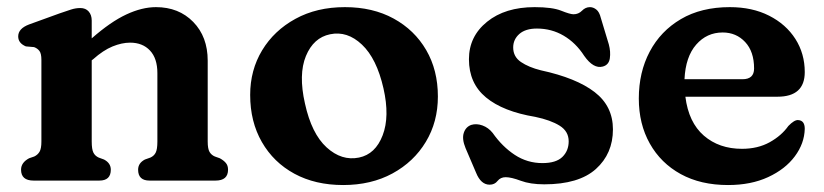

<svg xmlns="http://www.w3.org/2000/svg" viewBox="-20 -506 2310 538"><path d="M237 -448.5V-398.5Q290 -445 334 -465.5Q378 -486 417 -486Q481 -486 521.5 -444.5Q562 -403 562 -336V-109.5Q562 -89 567.2 -80.2Q572.5 -71.5 582 -67.5L596 -62.5Q607 -56.5 613 -49.2Q619 -42 619 -30.5Q619 0 584 0H399Q367 0 367 -30.5Q367 -49 386 -59L401.5 -64.5Q411.5 -69 416.2 -78.2Q421 -87.5 421 -109.5V-301Q421 -342.5 400.2 -364.5Q379.5 -386.5 344.5 -386.5Q321.5 -386.5 295.2 -375.8Q269 -365 241 -340L237 -337V-109.5Q237 -87.5 241.8 -78.2Q246.5 -69 256.5 -64.5L271.5 -59Q290.5 -49 290.5 -30.5Q290.5 0 258.5 0H74Q39 0 39 -30.5Q39 -50.5 61.5 -62.5L76 -67.5Q85.5 -72 90.8 -80.8Q96 -89.5 96 -109.5V-338Q96 -356 90.5 -363.2Q85 -370.5 75.5 -374L52.5 -376Q31 -385 31 -404Q31 -426 61.5 -437.5L147 -468.5Q165.5 -475 178.8 -479.2Q192 -483.5 205 -483.5Q220 -483.5 228.5 -473.8Q237 -464 237 -448.5Z M946.5 -486Q1024.5 -486 1083 -454Q1141.5 -422 1174.2 -365.8Q1207 -309.5 1207 -235.5Q1207 -164.5 1173.2 -108.5Q1139.5 -52.5 1079.8 -20Q1020 12.5 941.5 12.5Q863.5 12.5 805 -19.2Q746.5 -51 713.8 -108Q681 -165 681 -240Q681 -309.5 714.5 -365Q748 -420.5 807.8 -453.2Q867.5 -486 946.5 -486ZM986 -64.5Q1032 -74 1052.2 -126.8Q1072.5 -179.5 1054.5 -258.5Q1035.5 -342 994.2 -381Q953 -420 905 -410Q858.5 -400.5 837.2 -349Q816 -297.5 834.5 -216Q853 -131.5 895.2 -93Q937.5 -54.5 986 -64.5Z M1484.5 -426Q1452.5 -426 1435.2 -410.8Q1418 -395.5 1418 -373Q1418 -347 1439.8 -332.2Q1461.5 -317.5 1495.5 -309Q1595 -287.5 1646.2 -248Q1697.5 -208.5 1697.5 -143.5Q1697.5 -75.5 1649.8 -32.5Q1602 10.5 1505 10.5Q1466 10.5 1439.2 0.5Q1412.5 -9.5 1397 -9.5Q1382.5 -9.5 1374.2 1Q1366 11.5 1352 11.5Q1327.5 11.5 1314 -22L1284.5 -91Q1274 -116.5 1279.5 -133.5Q1285 -150.5 1300.5 -156Q1315 -160.5 1331.8 -154.5Q1348.5 -148.5 1360.5 -133.5Q1387.5 -95 1422.5 -72Q1457.5 -49 1500 -49Q1538 -49 1555.8 -66.2Q1573.5 -83.5 1573.5 -110Q1573.5 -138 1548.2 -153.8Q1523 -169.5 1480 -178.5Q1389.5 -193.5 1341.8 -233Q1294 -272.5 1294 -340Q1294 -404 1344.8 -445Q1395.5 -486 1478 -486Q1527.5 -486 1552.5 -476Q1577.5 -466 1587 -466Q1601 -466 1610.8 -476Q1620.5 -486 1633 -486Q1642.5 -486 1651 -479.2Q1659.5 -472.5 1663.5 -456L1686 -381.5Q1691.5 -361 1688.8 -342.5Q1686 -324 1669 -319.5Q1643 -312.5 1617 -349.5Q1593.5 -386 1559.5 -406Q1525.5 -426 1484.5 -426Z M2235 -304Q2235 -235 2158.5 -235H1900.5Q1909.5 -163 1952.2 -126Q1995 -89 2059 -89Q2103.5 -89 2136.8 -107.5Q2170 -126 2189 -153Q2206 -170.5 2216.5 -169.5Q2235 -168.5 2235 -145Q2234 -104 2207.2 -68Q2180.5 -32 2132.5 -9.8Q2084.5 12.5 2020 12.5Q1943.5 12.5 1887.5 -18.2Q1831.5 -49 1800.8 -103.8Q1770 -158.5 1770 -230Q1770 -303.5 1800.5 -361.2Q1831 -419 1888 -452.5Q1945 -486 2025 -486Q2088 -486 2135.2 -462Q2182.5 -438 2208.8 -396.8Q2235 -355.5 2235 -304ZM2005 -415Q1960.5 -415 1930.8 -381Q1901 -347 1898 -284H2060.5Q2093 -284 2093 -314Q2093 -361.5 2068 -388.2Q2043 -415 2005 -415Z"/></svg>

Font: Fraunces 9pt S100 SemiBold
Style: Regular
Weight: 600
Version: Version 1.000; ttfautohint (v1.8.3)